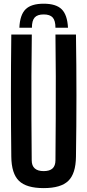

<svg xmlns="http://www.w3.org/2000/svg" viewBox="-20 -982 460 1011"><path d="M210 -962.5Q275 -962.5 304.8 -933.2Q334.5 -904 338 -836H272Q272 -873.5 257.5 -889.8Q243 -906 210 -906Q177 -906 162.5 -889.8Q148 -873.5 148 -836H82Q85 -904 114.8 -933.2Q144.5 -962.5 210 -962.5ZM210 8.5Q119 8.5 79.8 -29.8Q40.5 -68 39.5 -157Q37.5 -317 37.5 -478.8Q37.5 -640.5 39.5 -800H147.5Q146 -693.5 145.5 -581.2Q145 -469 145.5 -356.8Q146 -244.5 147 -138Q147 -109.5 163 -95.2Q179 -81 210 -81Q241.5 -81 256.8 -95.2Q272 -109.5 272 -138Q273 -244.5 273.5 -356.8Q274 -469 273.8 -581.2Q273.5 -693.5 272 -800H380Q382.5 -640.5 382.5 -478.8Q382.5 -317 380 -157Q379 -68 339.8 -29.8Q300.5 8.5 210 8.5Z"/></svg>

Font: Big Shoulders Display Thin
Style: Bold
Weight: 700
Version: Version 2.002